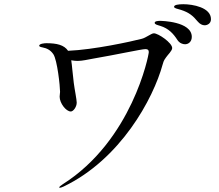

<svg xmlns="http://www.w3.org/2000/svg" viewBox="-20 -895 1040 911"><path d="M850 -875C826 -875 806 -872 806 -863C806 -855 821 -854 839 -848C876 -836 895 -821 918 -793C928 -781 940 -775 951 -775C962 -775 981 -782 981 -804C981 -860 894 -875 850 -875ZM739 -796C731 -796 714 -795 714 -787C714 -779 725 -777 741 -772C780 -760 803 -735 822 -705C832 -690 847 -685 858 -685C874 -685 890 -697 890 -720C890 -794 744 -796 739 -796ZM710 -737C698 -737 673 -716 653 -711C603 -698 425 -659 303 -654C284 -682 249 -690 200 -690C192 -690 166 -688 166 -678C166 -674 172 -672 182 -670C203 -666 220 -657 233 -638C252 -610 265 -485 265 -459C265 -452 263 -446 263 -436C263 -406 293 -366 316 -366C328 -366 344 -388 344 -408C344 -423 334 -470 330 -502C324 -549 322 -584 318 -609C329 -607 339 -606 348 -606C372 -606 393 -612 423 -617C529 -635 652 -662 670 -662C681 -662 686 -658 686 -648C686 -632 606 -229 278 -21C269 -15 261 -9 261 -6C261 -5 262 -4 264 -4C267 -4 273 -6 282 -10C551 -139 707 -425 752 -590C757 -610 764 -617 768 -623C776 -635 797 -654 797 -667C797 -692 731 -737 710 -737Z"/></svg>

Font: Shippori Mincho OTF
Style: Regular
Weight: 400
Designer: FONTDASU
Foundry: FONTDASU / Google Inc. / but / Adobe
Version: Version 3.300;hotconv 1.0.109;makeotfexe 2.5.65596